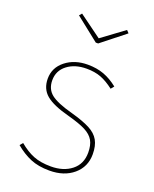

<svg xmlns="http://www.w3.org/2000/svg" viewBox="-142 -829 734 918"><g transform="rotate(20 225.0 -369.5)"><path d="M378 -474 365 -458Q330 -485 298.5 -497Q267 -509 225 -509Q166 -509 127.5 -479.5Q89 -450 89 -401Q89 -356 120.5 -331Q152 -306 231 -285Q292 -268 326.5 -250Q361 -232 376.5 -204.5Q392 -177 392 -134Q392 -70 345 -30Q298 10 223 10Q167 10 126.5 -7Q86 -24 48 -56L61 -71Q98 -40 134.5 -25.5Q171 -11 223 -11Q287 -11 328 -43.5Q369 -76 369 -134Q369 -172 355.5 -195.5Q342 -219 311 -235Q280 -251 221 -267Q137 -289 101.5 -319Q66 -349 66 -401Q66 -457 111.5 -493Q157 -529 224 -529Q270 -529 306.5 -515.5Q343 -502 378 -474ZM355 -736 235 -641H223L103 -736L114 -749L229 -665L343 -749Z"/></g></svg>

Font: Fira Sans Thin
Style: Regular
Weight: 100
Designer: bBox Type GmbH & Carrois Corporate GbR & Edenspiekermann AG
Foundry: bBox Type GmbH & Carrois Corporate GbR & Edenspiekermann AG
Version: Version 4.301